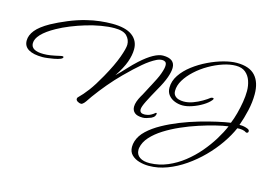

<svg xmlns="http://www.w3.org/2000/svg" viewBox="-116 -828 1996 1416"><g transform="rotate(15 881.5 -119.5)"><path d="M510 39Q497 39 483.5 31Q470 23 470 12Q470 4 474 0Q509 -34 543.5 -80Q578 -126 621 -203Q677 -303 702 -372.5Q727 -442 727 -470Q727 -508 700 -536Q673 -564 606 -564Q559 -564 503.5 -554.5Q448 -545 391.5 -528Q335 -511 282 -489.5Q229 -468 186 -444Q51 -369 51 -301Q51 -244 147 -244Q173 -244 201.5 -248.5Q230 -253 273 -263Q278 -264 281 -264.5Q284 -265 286 -265Q296 -265 296 -259Q296 -242 231 -230Q206 -226 184.5 -223Q163 -220 146 -220Q76 -220 39 -242Q2 -264 2 -308Q2 -349 33.5 -388Q65 -427 136 -467Q189 -496 255.5 -523.5Q322 -551 387 -567Q439 -580 488 -585.5Q537 -591 580 -591Q683 -591 733.5 -553.5Q784 -516 784 -451Q784 -405 765 -352Q746 -299 700 -230Q735 -264 768.5 -300.5Q802 -337 836 -368Q888 -415 930 -438Q972 -461 1003 -461Q1094 -461 1094 -391Q1094 -362 1078.5 -317.5Q1063 -273 1026 -209Q990 -145 967.5 -100Q945 -55 945 -36Q945 -6 980 -6Q990 -6 1005 -9Q1020 -12 1033 -20Q1047 -28 1053.5 -34Q1060 -40 1063 -40Q1068 -40 1068 -35Q1068 -25 1061 -14.5Q1054 -4 1037 4Q1019 11 1004 15.5Q989 20 975 20Q932 20 912.5 3Q893 -14 893 -42Q893 -61 900.5 -82.5Q908 -104 921 -127Q923 -129 931 -144Q939 -159 949 -178Q959 -197 967 -212.5Q975 -228 977 -231Q990 -255 1003.5 -282.5Q1017 -310 1024 -330Q1033 -356 1036 -370Q1039 -384 1039 -394Q1039 -414 1029.5 -421Q1020 -428 1006 -428Q995 -428 984 -425Q973 -422 963 -417Q920 -396 869 -353Q818 -310 750 -242Q702 -194 657 -140.5Q612 -87 572 -32Q563 -20 552.5 -3.5Q542 13 531.5 25Q521 37 510 39ZM1110 352Q1073 352 1037.5 342Q1002 332 978.5 309Q955 286 955 248Q955 226 962 204Q976 159 1017.5 120Q1059 81 1118.5 48Q1178 15 1246 -12Q1314 -39 1382.5 -59Q1451 -79 1511.5 -92.5Q1572 -106 1614 -112Q1629 -148 1641 -193Q1653 -238 1660.5 -283.5Q1668 -329 1668 -368Q1668 -409 1655.5 -445.5Q1643 -482 1615.5 -505Q1588 -528 1542 -528Q1496 -528 1443.5 -510.5Q1391 -493 1340 -463.5Q1289 -434 1247 -395.5Q1205 -357 1180 -315.5Q1155 -274 1155 -233Q1155 -210 1167.5 -196.5Q1180 -183 1198.5 -178Q1217 -173 1236 -173Q1270 -173 1305.5 -186Q1341 -199 1372.5 -217.5Q1404 -236 1424 -252Q1432 -255 1436 -255Q1445 -255 1445 -249Q1445 -246 1440 -239Q1421 -215 1385 -193Q1349 -171 1308.5 -157Q1268 -143 1235 -143Q1205 -143 1176 -154Q1147 -165 1128 -188Q1109 -211 1109 -245Q1109 -296 1140 -342Q1171 -388 1221 -426Q1271 -464 1329.5 -492Q1388 -520 1444 -535Q1500 -550 1543 -550Q1639 -550 1684 -500.5Q1729 -451 1729 -360Q1729 -299 1714.5 -235Q1700 -171 1679 -113H1693Q1702 -113 1716.5 -110Q1731 -107 1743.5 -101.5Q1756 -96 1757 -87V-84Q1757 -71 1741 -71Q1727 -81 1708 -84Q1689 -87 1670 -85Q1644 -25 1601 37Q1558 99 1502.5 155Q1447 211 1382.5 255.5Q1318 300 1249 326Q1180 352 1110 352ZM1113 331Q1183 329 1247 302Q1311 275 1367 231Q1423 187 1468.5 133.5Q1514 80 1548.5 24Q1583 -32 1604 -82Q1565 -77 1508.5 -63Q1452 -49 1387.5 -28Q1323 -7 1259.5 21Q1196 49 1142 83Q1088 117 1052 157Q1016 197 1008 242Q1007 246 1007 250Q1007 254 1007 258Q1007 293 1035 312.5Q1063 332 1113 331Z"/></g></svg>

Font: Corinthia
Style: Bold
Weight: 700
Designer: Robert E. Leuschke
Foundry: Robert E. Leuschke
Version: Version 1.013; ttfautohint (v1.8.3)